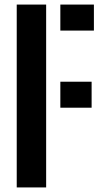

<svg xmlns="http://www.w3.org/2000/svg" viewBox="-20 -820 450 840"><path d="M53.2 0V-800H181.9V0ZM244 -348.8V-462.5H380.8V-348.8ZM244 -686.2V-800H390.8V-686.2Z"/></svg>

Font: Big Shoulders Stencil Text SC Thin
Style: Regular
Weight: 100
Designer: Patric King
Foundry: XO Type Co
Version: Version 2.001